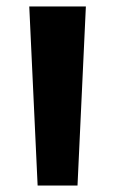

<svg xmlns="http://www.w3.org/2000/svg" viewBox="-20 -577 357 597"><path d="M97 0 71 -557H247L221 0Z"/></svg>

Font: Reggae One
Style: Regular
Weight: 400
Designer: Fontworks Inc.
Foundry: Fontworks Inc.
Version: Version 1.100